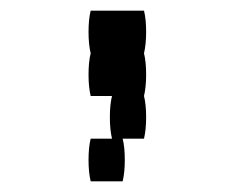

<svg xmlns="http://www.w3.org/2000/svg" viewBox="-20 -180 440 360"><path d="M254 -40Q254 -17 250 0Q254 16 254 40Q254 63 250 80H210Q214 96 214 120Q214 143 210 160H150Q146 143 146 120Q146 96 150 80H190Q186 63 186 40Q186 16 190 0H150Q146 -17 146 -40Q146 -64 150 -80Q146 -97 146 -120Q146 -144 150 -160H250Q254 -144 254 -120Q254 -97 250 -80Q254 -64 254 -40Z"/></svg>

Font: VT323
Style: Regular
Weight: 400
Monospace: yes
Designer: Peter Hull
Version: Version 2.000